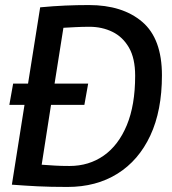

<svg xmlns="http://www.w3.org/2000/svg" viewBox="-20 -730 681 760"><path d="M247 10Q179 10 129.5 7.5Q80 5 27 1L77 -315H17L32 -399H91L139 -701Q192 -706 238.5 -708Q285 -710 332 -710Q465 -710 543 -643.5Q621 -577 621 -432Q621 -292 575 -193.5Q529 -95 445 -42.5Q361 10 247 10ZM255 -73Q332 -73 390.5 -114Q449 -155 482 -234.5Q515 -314 515 -430Q515 -499 490.5 -541.5Q466 -584 425 -604Q384 -624 334 -624Q305 -624 277.5 -622.5Q250 -621 231 -620L196 -399H329L314 -315H182L145 -78Q174 -76 198 -74.5Q222 -73 255 -73Z"/></svg>

Font: Georama Medium
Style: Italic
Weight: 500
Italic angle: -9°
Designer: Jean-Baptiste Levee
Foundry: Production Type
Version: Version 1.000